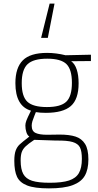

<svg xmlns="http://www.w3.org/2000/svg" viewBox="-20 -802 541 1060"><path d="M244 -593H207L254 -782H281ZM59 86Q59 50 66.5 29.5Q74 9 88.5 -4.5Q103 -18 142 -48Q131 -55 125.5 -72.5Q120 -90 120 -109Q120 -121 125.5 -136Q131 -151 151 -191Q65 -216 65 -343Q65 -428 106 -469Q147 -510 240 -510Q289 -510 342 -497L482 -500V-465L373 -464Q393 -450 403.5 -418.5Q414 -387 414 -342Q414 -254 371 -216.5Q328 -179 233 -179Q201 -179 178 -183L170 -163Q163 -146 159 -133Q155 -120 155 -108Q155 -78 176.5 -68Q198 -58 240 -58L309 -59Q363 -59 397 -48Q431 -37 449.5 -7.5Q468 22 468 78Q468 134 448 168.5Q428 203 380.5 220.5Q333 238 250 238Q171 238 130 222Q89 206 74 174Q59 142 59 86ZM377 -345Q377 -419 346.5 -448.5Q316 -478 241 -478Q164 -478 132 -447.5Q100 -417 100 -343Q100 -269 131.5 -240Q163 -211 239 -211Q315 -211 346 -240.5Q377 -270 377 -345ZM432 75Q432 33 421.5 12Q411 -9 381 -18Q351 -27 289 -26L169 -30Q136 -8 121 6.5Q106 21 100 38Q94 55 94 84Q94 132 108.5 158.5Q123 185 157 196Q191 207 255 207Q323 207 361 194.5Q399 182 415.5 153.5Q432 125 432 75Z"/></svg>

Font: Cairo ExtraLight
Style: Regular
Weight: 250
Designer: Mohamed Gaber, the designers of Titillium
Foundry: Kief Type Foundry
Version: Version 2.009; ttfautohint (v1.5.33-1714) -l 8 -r 50 -G 200 